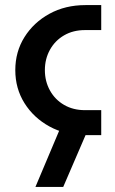

<svg xmlns="http://www.w3.org/2000/svg" viewBox="-20 -530 450 753"><path d="M315 0Q236 0 174 -34Q112 -68 76 -125.5Q40 -183 40 -255Q40 -327 76 -384.5Q112 -442 174 -476Q236 -510 315 -510H377V-412H313Q267 -412 231.5 -391.5Q196 -371 176 -335Q156 -299 156 -255Q156 -211 176 -175Q196 -139 231.5 -118.5Q267 -98 313 -98H377V0ZM119 203 214 -22H325L228 203Z"/></svg>

Font: MuseoModerno SemiBold Medium
Style: Regular
Weight: 500
Version: Version 1.001